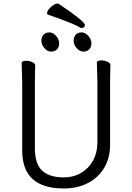

<svg xmlns="http://www.w3.org/2000/svg" viewBox="-20 -1052 750 1090"><path d="M531 -658 530 -697Q530 -703 537 -706Q544 -709 555 -709Q573 -709 590 -701.5Q607 -694 607 -682Q607 -666 606 -654L605 -594V-230Q605 -156 572 -100Q539 -44 479.5 -13Q420 18 342 18Q106 18 106 -198V-586Q106 -613 104 -655L103 -695Q103 -701 110 -704Q117 -707 128 -707Q146 -707 163 -699.5Q180 -692 180 -680Q180 -662 179 -649L178 -584V-210Q178 -122 219 -83.5Q260 -45 342 -45Q397 -45 440.5 -70.5Q484 -96 508.5 -141Q533 -186 533 -242V-595ZM398 -820Q398 -842 410 -855Q422 -868 444 -868Q464 -868 481.5 -848Q499 -828 499 -806Q499 -785 486.5 -772Q474 -759 454 -759Q432 -759 415 -779Q398 -799 398 -820ZM215 -820Q215 -842 227 -855Q239 -868 261 -868Q281 -868 298.5 -848Q316 -828 316 -806Q316 -785 303.5 -772Q291 -759 271 -759Q249 -759 232 -779Q215 -799 215 -820ZM445 -893Q440 -893 434 -896Q414 -908 383 -920.5Q352 -933 330.5 -941Q309 -949 298 -953L254 -968Q247 -971 247 -978Q247 -992 269 -1012Q291 -1032 306 -1032Q310 -1032 312 -1031Q462 -931 462 -910Q462 -903 457 -898Q452 -893 445 -893Z"/></svg>

Font: Fusion Kai T
Style: Regular
Weight: 400
Designer: Fontworks Inc.
Version: Version 24.134;May 13, 2024